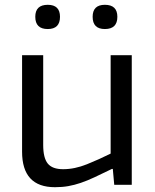

<svg xmlns="http://www.w3.org/2000/svg" viewBox="-20 -770 645 800"><path d="M179 -649Q127 -649 127 -700Q127 -750 179 -750Q230 -750 230 -700Q230 -649 179 -649ZM417 -649Q366 -649 366 -700Q366 -750 417 -750Q469 -750 469 -700Q469 -649 417 -649ZM209 10Q72 10 72 -138V-540H160V-166Q160 -112 179 -88.5Q198 -65 243 -65Q291 -65 342 -85.5Q393 -106 441 -130V-540H529V0H456L450 -66H446Q405 -46 374 -31.5Q343 -17 316.5 -8Q290 1 264.5 5.5Q239 10 209 10Z"/></svg>

Font: Encode Sans Normal
Style: Regular
Weight: 400
Designer: Pablo Impallari, Andres Torresi
Foundry: Pablo Impallari, Andres Torresi
Version: Version 1.000; ttfautohint (v1.00) -l 8 -r 50 -G 200 -x 14 -